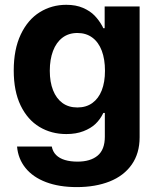

<svg xmlns="http://www.w3.org/2000/svg" viewBox="-20 -557 649 787"><path d="M49.9 43.5H192.2Q196.2 64.6 210 78.4Q223.9 92.2 246.1 98.8Q268.3 105.5 297.7 105.5Q350.6 105.5 380.2 80.9Q409.7 56.3 409.7 3.4V-94.2H403.6L402.2 -91.3Q390 -66.8 371.2 -48.9Q352.3 -31 322.1 -19.3Q291.9 -7.5 252 -7.5Q190.6 -7.5 141.8 -36.7Q93 -66 64.6 -124.5Q36.3 -183.1 36.3 -268.2Q36.3 -354.9 65.1 -415.7Q94 -476.6 142.9 -506.9Q191.8 -537.3 251.8 -537.3Q291 -537.3 320.2 -524.7Q349.5 -512 367.6 -493.2Q385.8 -474.4 399.3 -450Q401.3 -445.7 403.4 -441.4H409V-530.4H552.3V5.5Q552.3 71.7 519.9 117.7Q487.4 163.8 429.2 186.9Q371 209.9 294.6 209.9Q222.5 209.9 168.8 189.6Q115.1 169.3 84.6 131.6Q54.1 93.8 49.9 43.5ZM410.3 -267Q410.3 -314 397.2 -349Q384 -384 358.5 -402.9Q333 -421.8 297.3 -421.8Q261.2 -421.8 235.8 -402.4Q210.5 -383.1 197.3 -348.1Q184.1 -313.1 184.1 -267Q184.1 -220.8 197.5 -187Q210.8 -153.3 235.9 -134.9Q261 -116.5 297.3 -116.5Q333 -116.5 358.3 -134.6Q383.7 -152.8 397 -186.4Q410.3 -220 410.3 -267Z"/></svg>

Font: Pretendard Variable
Style: Regular
Weight: 400
Designer: Base glyphs from Inter by Rasmus Andersson; Hangul glyphs from Noto Sans CJK(Source Han Sans) by Jang Soo-young and Kang
Foundry: Kil Hyung-jin
Version: Version 1.100;FEAKit 1.0